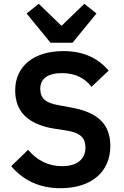

<svg xmlns="http://www.w3.org/2000/svg" viewBox="-20 -979 651 1011"><path d="M362 -754 488 -908 424 -959 304 -843 184 -959 120 -908 246 -754ZM299 12C466 12 561 -78 561 -210C561 -325 495 -388 354 -413L289 -425C222 -437 192 -459 192 -512C192 -564 231 -594 306 -594C380 -594 428 -565 462 -522L552 -607C496 -674 418 -710 313 -710C157 -710 60 -629 60 -504C60 -390 128 -323 269 -301L335 -291C408 -278 430 -249 430 -202C430 -143 388 -104 307 -104C235 -104 176 -134 128 -190L39 -104C98 -35 180 12 299 12Z"/></svg>

Font: IBM Plex Thai Looped SemiBold
Style: Regular
Weight: 600
Designer: Mike Abbink, Paul van der Laan, Pieter van Rosmalen, Ben Mitchell, Mark Frömberg
Foundry: Bold Monday
Version: Version 1.0